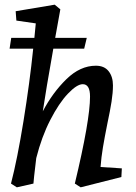

<svg xmlns="http://www.w3.org/2000/svg" viewBox="-20 -790 580 821"><path d="M122 -582H21L28 -628H127L133 -690L50 -702L47 -742L214 -770L238 -750L216 -628H351L340 -582H208Q176 -402 163 -314Q205 -394 264 -451.5Q323 -509 390 -509Q426 -509 444.5 -485.5Q463 -462 463 -425Q463 -394 457 -355.5Q451 -317 439 -261Q427 -201 420 -159Q413 -117 410 -76L501 -70L499 -33L325 11L300 -5Q365 -276 365 -377Q365 -430 334 -430Q309 -430 270.5 -389.5Q232 -349 195 -277Q158 -205 135 -114L126 -37L123 -5L52 11L27 -5Q54 -109 80.5 -272.5Q107 -436 122 -582Z"/></svg>

Font: Andada Pro Medium
Style: Italic
Weight: 500
Italic angle: -7°
Designer: Carolina Giovagnoli
Foundry: Huerta Tipografica
Version: Version 3.005; ttfautohint (v1.8.4)